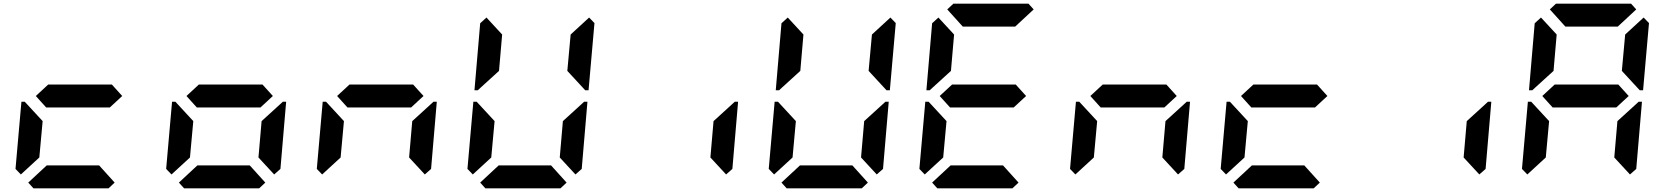

<svg xmlns="http://www.w3.org/2000/svg" viewBox="-20 -1020 9016 1040"><path d="M93 -75 64 -105 96 -469H114L126 -456L211 -364L193 -167ZM586 -562 642 -500 575 -438H230L174 -500L241 -562ZM601 -31 568 0H161L133 -31L233 -124H517Z M909 -75 880 -105 912 -469H930L942 -456L1027 -364L1009 -167ZM1402 -562 1458 -500 1391 -438H1046L990 -500L1057 -562ZM1417 -31 1384 0H977L949 -31L1049 -124H1333ZM1498 -456 1512 -469H1530L1499 -105L1465 -75L1380 -167L1397 -364Z M1725 -75 1696 -105 1728 -469H1746L1758 -456L1843 -364L1825 -167ZM2218 -562 2274 -500 2207 -438H1862L1806 -500L1873 -562ZM2314 -456 2328 -469H2346L2315 -105L2281 -75L2196 -167L2213 -364Z M2541 -75 2512 -105 2544 -469H2562L2574 -456L2659 -364L2641 -167ZM2582 -544 2568 -531H2550L2581 -894L2615 -925L2700 -833L2683 -636ZM3049 -31 3016 0H2609L2581 -31L2681 -124H2965ZM3171 -925 3200 -895 3168 -531H3150L3138 -544L3053 -636L3071 -833ZM3130 -456 3144 -469H3162L3131 -105L3097 -75L3012 -167L3029 -364Z M3946 -456 3960 -469H3978L3947 -105L3913 -75L3828 -167L3845 -364Z M4173 -75 4144 -105 4176 -469H4194L4206 -456L4291 -364L4273 -167ZM4214 -544 4200 -531H4182L4213 -894L4247 -925L4332 -833L4315 -636ZM4681 -31 4648 0H4241L4213 -31L4313 -124H4597ZM4803 -925 4832 -895 4800 -531H4782L4770 -544L4685 -636L4703 -833ZM4762 -456 4776 -469H4794L4763 -105L4729 -75L4644 -167L4661 -364Z M4989 -75 4960 -105 4992 -469H5010L5022 -456L5107 -364L5089 -167ZM5030 -544 5016 -531H4998L5029 -894L5063 -925L5148 -833L5131 -636ZM5482 -562 5538 -500 5471 -438H5126L5070 -500L5137 -562ZM5111 -969 5144 -1000H5551L5579 -969L5479 -876H5195ZM5497 -31 5464 0H5057L5029 -31L5129 -124H5413Z M5805 -75 5776 -105 5808 -469H5826L5838 -456L5923 -364L5905 -167ZM6298 -562 6354 -500 6287 -438H5942L5886 -500L5953 -562ZM6394 -456 6408 -469H6426L6395 -105L6361 -75L6276 -167L6293 -364Z M6621 -75 6592 -105 6624 -469H6642L6654 -456L6739 -364L6721 -167ZM7114 -562 7170 -500 7103 -438H6758L6702 -500L6769 -562ZM7129 -31 7096 0H6689L6661 -31L6761 -124H7045Z M8026 -456 8040 -469H8058L8027 -105L7993 -75L7908 -167L7925 -364Z M8253 -75 8224 -105 8256 -469H8274L8286 -456L8371 -364L8353 -167ZM8294 -544 8280 -531H8262L8293 -894L8327 -925L8412 -833L8395 -636ZM8746 -562 8802 -500 8735 -438H8390L8334 -500L8401 -562ZM8375 -969 8408 -1000H8815L8843 -969L8743 -876H8459ZM8883 -925 8912 -895 8880 -531H8862L8850 -544L8765 -636L8783 -833ZM8842 -456 8856 -469H8874L8843 -105L8809 -75L8724 -167L8741 -364Z"/></svg>

Font: DSEG7 Classic Mini
Style: Bold Italic
Weight: 700
Italic angle: -5°
Designer: Keshikan(Twitter:@keshinomi_88pro)
Version: Version 0.46